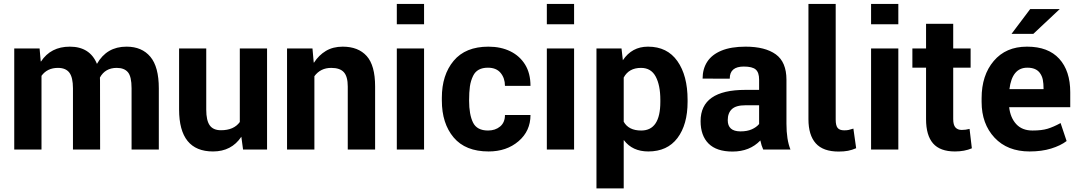

<svg xmlns="http://www.w3.org/2000/svg" viewBox="-20 -782 5644 1004"><path d="M810.5 0H668V-320.5Q668 -381.5 649 -404.2Q630 -427 590.5 -427Q530 -427 502.5 -376.5Q502.5 -366 503 -359.5Q503.5 -353 503.5 0H361.5V-320.5Q361.5 -377 342.8 -402Q324 -427 283 -427Q227 -427 197 -385.5V0H54.5V-528.5H187L193 -461L194.5 -460.5Q245.5 -538 345 -538Q450 -538 487 -448Q538 -538 641 -538Q641.5 -538 642 -538Q722 -538 766.2 -485.2Q810.5 -432.5 810.5 -320Z M1094 10Q916.5 10 916.5 -209.5V-528.5H1058.5V-208.5Q1058.5 -152 1076.8 -126.5Q1095 -101 1135.5 -101Q1203 -101 1234 -144V-528.5H1376.5V0H1251L1242 -67Q1190.5 10 1094 10Z M1941.5 0H1798.5V-329.5Q1798.5 -381.5 1778.2 -404.2Q1758 -427 1712 -427Q1656 -427 1624 -383.5V0H1481V-528.5H1614L1620.5 -455L1622 -454.5Q1647 -493.5 1684.2 -515.8Q1721.5 -538 1772 -538Q1853.5 -538 1897.5 -489Q1941.5 -440 1941.5 -330Z M2197.5 0H2055V-528.5H2197.5ZM2197.5 -655H2055V-761.5H2197.5Z M2535 10Q2414 10 2352.2 -63.2Q2290.5 -136.5 2290.5 -256.5V-271Q2290.5 -390 2352.2 -464Q2414 -538 2534 -538Q2599 -538 2648.5 -513.8Q2698 -489.5 2726 -444Q2754 -398.5 2754 -333H2620.5Q2620.5 -373 2598 -400.5Q2575.5 -428 2531.5 -428Q2474.5 -428 2454 -385.5Q2441.5 -360 2437.2 -330Q2433 -300 2433 -256.5Q2433 -183 2453.5 -141.2Q2474 -99.5 2532 -99.5Q2570 -99.5 2595.2 -120.5Q2620.5 -141.5 2620.5 -180.5H2754Q2754 -97 2691.5 -43.5Q2629 10 2535 10Z M2982 0H2839.5V-528.5H2982ZM2982 -655H2839.5V-761.5H2982Z M3241.5 203H3099V-528.5H3230L3237 -467Q3284.5 -538 3368 -538Q3368.5 -538 3369 -538Q3469 -538 3522.2 -462.5Q3575.5 -387 3575.5 -260V-249.5Q3575.5 -130.5 3522.5 -60.2Q3469.5 10 3370 10Q3287 10 3242.5 -49L3241.5 -48.5ZM3333 -99.5Q3433 -99.5 3433 -249.5V-260Q3433 -336 3408.8 -381.5Q3384.5 -427 3332 -427Q3268.5 -427 3241.5 -376.5V-145.5Q3267 -99.5 3333 -99.5Z M3810.5 10.5Q3727 10.5 3685.2 -31.2Q3643.5 -73 3643.5 -148.5Q3643.5 -312 3877.5 -312H3949.5V-366Q3949.5 -403 3931.8 -418.5Q3914 -434 3869.5 -434Q3796 -434 3796 -371.5V-370.5L3654 -371Q3654 -421.5 3678.2 -459Q3702.5 -496.5 3752.5 -517.2Q3802.5 -538 3879 -538Q3981 -538 4036.8 -497.8Q4092.5 -457.5 4092.5 -365V-135Q4092.5 -51.5 4113.5 0H3971Q3961.5 -20.5 3956 -47.5Q3900.5 10.5 3810.5 10.5ZM3853 -95Q3887 -95 3911.2 -105.8Q3935.5 -116.5 3949.5 -133.5V-231.5H3877.5Q3828.5 -231.5 3807 -211.2Q3785.5 -191 3785.5 -153.5Q3785.5 -95.5 3851 -95Z M4365.5 10.5Q4284 10.5 4245.8 -32.5Q4207.5 -75.5 4207.5 -158.5V-761.5H4350V-156.5Q4350 -125.5 4360.2 -113Q4370.5 -100.5 4394.5 -100.5Q4408.5 -100.5 4417.5 -102.5Q4426.5 -104.5 4442.5 -109.5L4457 -7Q4435 2.5 4414.2 6.5Q4393.5 10.5 4365.5 10.5Z M4677.5 0H4535V-528.5H4677.5ZM4677.5 -655H4535V-761.5H4677.5Z M4973.5 10Q4896 10 4859.2 -32Q4822.5 -74 4822.5 -159V-428H4751V-528.5H4822.5V-657.5H4964.5V-528.5H5055.5V-428H4964.5V-159.5Q4964.5 -128.5 4976.2 -115.5Q4988 -102.5 5009 -102.5Q5030 -102.5 5050 -108L5062 -6.5Q5023.5 10 4973.5 10Z M5383.5 -605H5269.5L5367 -734.5H5521.5ZM5364 10Q5248 10 5180.5 -62.2Q5113 -134.5 5113 -249V-268.5Q5113 -388.5 5176.5 -463.2Q5240 -538 5349.5 -538H5351.5Q5461 -538 5518.8 -474.8Q5576.5 -411.5 5576.5 -299.5V-221.5H5257Q5263.5 -166 5294.2 -132.8Q5325 -99.5 5379 -99.5Q5427.5 -99.5 5458 -108.8Q5488.5 -118 5526 -138.5L5557.5 -44.5Q5526 -20.5 5476.5 -5.2Q5427 10 5364 10ZM5437 -316Q5437 -345.5 5433 -365.5Q5429 -385.5 5416.5 -402Q5396 -428 5353 -428Q5352.5 -428 5351.5 -428Q5272.5 -428 5258.5 -316Z"/></svg>

Font: Roberto Sans
Style: Bold
Weight: 700
Designer: Google (font) & Cristiano Sobral (main changes)
Version: Version 1.000;October 12, 2021;FontCreator 14.0.0.2814 64-bi